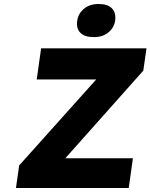

<svg xmlns="http://www.w3.org/2000/svg" viewBox="-20 -942 754 962"><path d="M60 0 76 -113 524 -613 573 -544H164L186 -700H714L698 -588L252 -87L201 -149H646L625 0ZM450 -756Q404 -756 382.5 -778Q361 -800 367 -839Q372 -874 400.5 -898Q429 -922 474 -922Q520 -922 541 -900Q562 -878 557 -839Q552 -804 523.5 -780Q495 -756 450 -756Z"/></svg>

Font: Lexend
Style: Bold Italic
Weight: 700
Italic angle: -8.13011°
Designer: Bonnie Shaver-Troup, Thomas Jockin
Foundry: Lexend
Version: Version 1.007